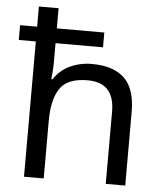

<svg xmlns="http://www.w3.org/2000/svg" viewBox="-54 -807 725 854"><g transform="rotate(5 309.0 -380.0)"><path d="M173 -760V-670H385V-604H173V-517Q173 -498 171.5 -478.5Q170 -459 168 -443H174Q200 -484 245 -505Q290 -526 342 -526Q439 -526 488 -479Q537 -432 537 -329V0H450V-323Q450 -452 330 -452Q240 -452 206.5 -402Q173 -352 173 -258V0H85V-604H9V-670H85V-760Z"/></g></svg>

Font: Noto IKEA Latin
Style: Regular
Weight: 400
Designer: Monotype Design Team
Foundry: Monotype Imaging Inc.
Version: Version 1.0